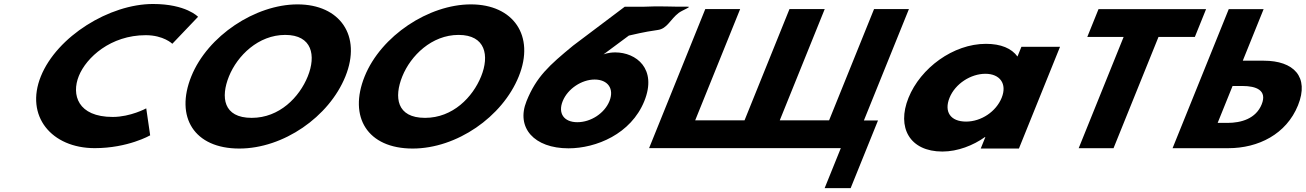

<svg xmlns="http://www.w3.org/2000/svg" viewBox="-20 -749 6583 968"><path d="M548.3 -159.4C371.6 -159.4 339.3 -271.6 377.4 -365.9C415.2 -459.4 538.1 -571.6 714.8 -571.6C804.6 -571.6 848.8 -528.3 848.8 -528.3L978.5 -664.3C978.5 -664.3 918.6 -728.9 751.3 -728.9C532.5 -728.9 267.4 -565.7 186 -364.2C104.9 -163.6 239.8 -2.1 457.6 -2.1C625 -2.1 737.1 -66.7 737.1 -66.7L717.3 -202.7C717.3 -202.7 638 -159.4 548.3 -159.4Z M944.5 -363.9C861.8 -159.1 958.4 -0.1 1186.5 -0.1C1408.1 -0.1 1638.8 -159.1 1721.5 -363.9C1804.3 -568.8 1694.3 -726.9 1480.1 -726.9C1267.9 -726.9 1027.3 -568.8 944.5 -363.9ZM1134.3 -363.9C1176.6 -468.5 1282.4 -573 1418 -573C1554.5 -573 1574 -468.5 1531.7 -363.9C1489.5 -259.4 1389.3 -154.8 1249 -154.8C1105 -154.8 1092.1 -259.4 1134.3 -363.9Z M1818.5 -363.9C1735.8 -159.1 1832.4 -0.1 2060.5 -0.1C2282.1 -0.1 2512.8 -159.1 2595.5 -363.9C2678.3 -568.8 2568.3 -726.9 2354.1 -726.9C2141.9 -726.9 1901.3 -568.8 1818.5 -363.9ZM2008.3 -363.9C2050.6 -468.5 2156.4 -573 2292 -573C2428.5 -573 2448 -468.5 2405.7 -363.9C2363.5 -259.4 2263.3 -154.8 2123 -154.8C1979 -154.8 1966.1 -259.4 2008.3 -363.9Z M3401.4 -683.7C3419.1 -697.3 3468.6 -715.3 3448.7 -715.2C3363.3 -714.3 3308.3 -719.4 3229 -715.2H3129.9L2869.2 -518.8C2748.6 -419.4 2684.4 -362.4 2634.6 -239.2C2580.4 -104.9 2673.1 -1.2 2846.1 -1.2C2985.4 -1.2 3161.4 -73.4 3228.4 -239.2C3294.3 -402.4 3187.4 -484.8 3081.7 -484.8C3046.2 -484.8 3022.4 -474.6 3022.4 -474.6L3150.5 -569.6C3175 -574.7 3221.2 -587.4 3296.6 -597.9C3343.9 -604.4 3359.4 -651.4 3401.4 -683.7ZM2817 -239.2C2842.4 -302.1 2913.3 -348 2977.8 -348C3044.2 -348 3078 -302.1 3052.6 -239.2C3027.8 -178 2959.2 -132.9 2890.9 -132.9C2822.6 -132.9 2792.2 -178 2817 -239.2Z M3733.7 -142.3H3484.9L3711.6 -703.3H3535.8L3252.5 -2.1H4219.1L4137.6 199.5H4268.7L4406.5 -141.5H4335.4L4562.5 -703.3H4386.7L4160 -142.3H3911.3L4138 -703.3H3960.3Z M4560.4 -256C4499.8 -106 4566.4 15 4731.4 15C4808.4 15 4887 -16 4945.7 -58H4947.9L4924.5 0H5117L5324.3 -513H5129.6L5109.8 -464C5080.1 -505 5026.7 -528 4950.8 -528C4785.8 -528 4621 -406 4560.4 -256ZM4767.2 -256C4795.9 -327 4874.4 -377 4948.1 -377C5020.7 -377 5058.8 -327 5030.1 -256C5001.8 -186 4926.6 -136 4850.7 -136C4771.5 -136 4738.9 -186 4767.2 -256Z M5461.8 -562.9H5645L5418.4 -1.9H5594.1L5820.8 -562.9H6004.1L6060.7 -703.1H5518.4Z M5891.7 -1.9 6175 -703.1H6350.8L6245.7 -443H6351.4C6501.9 -443 6582.4 -362.3 6524 -217.8C6465.3 -72.4 6323.7 -1.9 6173.1 -1.9ZM6194.2 -315.5 6119 -129.4H6168.6C6237.7 -129.4 6311.8 -150.6 6341 -222.9C6369.8 -294.3 6313 -315.5 6243.8 -315.5Z"/></svg>

Font: Hussar
Style: BdWideOblFour
Weight: 700
Foundry: Cannot Into Space Fonts
Version: Version 2.00